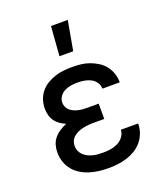

<svg xmlns="http://www.w3.org/2000/svg" viewBox="-140 -852 828 957"><g transform="rotate(-20 274.0 -374.0)"><path d="M272 8Q246 8 221 5Q196 2 172 -5.5Q148 -13 126.5 -26Q105 -39 89 -58.5Q73 -78 65 -102.5Q57 -127 57 -152Q57 -172 62.5 -191.5Q68 -211 81 -226.5Q94 -242 111 -253Q128 -264 147 -272Q131 -279 116.5 -289Q102 -299 92 -313Q82 -327 77.5 -344Q73 -361 73 -379Q73 -402 80 -424.5Q87 -447 102 -465.5Q117 -484 137 -496Q157 -508 179 -515.5Q201 -523 224.5 -525.5Q248 -528 271 -528Q295 -528 318 -525.5Q341 -523 363 -515Q385 -507 405 -494.5Q425 -482 439.5 -463.5Q454 -445 461.5 -422.5Q469 -400 469 -377V-375H377Q377 -393 366.5 -408.5Q356 -424 340 -432Q324 -440 306.5 -443Q289 -446 271 -446Q254 -446 236 -443.5Q218 -441 202 -433Q186 -425 175.5 -410Q165 -395 165 -378Q165 -366 170 -354.5Q175 -343 184 -335.5Q193 -328 204 -323Q215 -318 226.5 -315.5Q238 -313 250 -312Q262 -311 274 -311H334V-230H274Q260 -230 246.5 -228.5Q233 -227 219.5 -224Q206 -221 193.5 -215.5Q181 -210 170.5 -201Q160 -192 154.5 -179.5Q149 -167 149 -153Q149 -139 154.5 -126.5Q160 -114 170 -104.5Q180 -95 192 -89Q204 -83 217.5 -79.5Q231 -76 244.5 -75Q258 -74 272 -74Q292 -74 311.5 -77Q331 -80 349 -88.5Q367 -97 380 -114Q393 -131 393 -151H485V-150Q485 -125 476.5 -101.5Q468 -78 452 -58.5Q436 -39 414.5 -26Q393 -13 369.5 -5.5Q346 2 321 5Q296 8 272 8ZM231 -600 243 -756H332L304 -600Z"/></g></svg>

Font: Iosevka Semi-Condensed Medium
Style: Regular
Weight: 500
Monospace: yes
Designer: Belleve Invis
Foundry: Belleve Invis
Version: Version 27.3.5